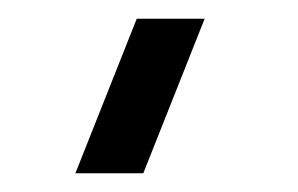

<svg xmlns="http://www.w3.org/2000/svg" viewBox="-20 -740 318 205"><path d="M133 -555H60.5L126 -720H198.5Z"/></svg>

Font: Vela Sans Med
Style: Regular
Weight: 500
Designer: Principal design: Mikhail Sharanda - project Manrope.
Design modification: Ravid Balaliev
Foundry: Mikhail Sharanda
Version: Version 1.001